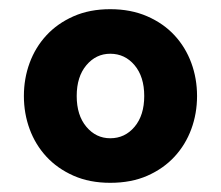

<svg xmlns="http://www.w3.org/2000/svg" viewBox="-20 -734 481 418"><path d="M220 -336Q175 -336 140 -351.5Q105 -367 81 -393Q57 -419 44.5 -453Q32 -487 32 -525Q32 -563 44.5 -597Q57 -631 81 -657Q105 -683 140 -698.5Q175 -714 220 -714Q265 -714 300.5 -698.5Q336 -683 360 -657Q384 -631 396.5 -597Q409 -563 409 -525Q409 -487 396.5 -453Q384 -419 360 -393Q336 -367 301 -351.5Q266 -336 220 -336ZM147 -525Q147 -483 168 -458Q189 -433 220 -433Q252 -433 273 -458Q294 -483 294 -525Q294 -567 273 -592Q252 -617 220 -617Q189 -617 168 -592Q147 -567 147 -525Z"/></svg>

Font: Oxford Sans
Style: Regular
Weight: 800
Designer: Matt McInerney, Pablo Impallari, Rodrigo Fuenzalida
Foundry: Matt McInerney, Pablo Impallari, Rodrigo Fuenzalida
Version: Version 3.000g; ttfautohint (v1.5) -l 8 -r 28 -G 28 -x 14 -D